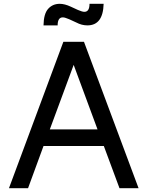

<svg xmlns="http://www.w3.org/2000/svg" viewBox="-20 -986 772 1006"><path d="M27 0ZM524 -221H208L127 0H27L312 -767H420L706 0H606ZM491 -308 366 -646 241 -308ZM293 -966Q319 -966 351 -951L388 -934Q411 -924 422 -924Q449 -924 449 -966H523Q520 -853 438 -853Q408 -853 380 -868L343 -885Q333 -889 324.5 -892Q316 -895 309 -895Q282 -895 282 -853H208Q209 -914 232.5 -940Q256 -966 293 -966Z"/></svg>

Font: Biryani
Style: Regular
Weight: 400
Designer: Dan Reynolds and Mathieu Réguer
Foundry: Dan Reynolds and Mathieu Réguer
Version: Version 1.004; ttfautohint (v1.1) -l 5 -r 5 -G 72 -x 0 -D la